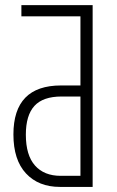

<svg xmlns="http://www.w3.org/2000/svg" viewBox="-20 -734 460 754"><path d="M215.3 0Q131.3 0 82 -53Q32.7 -106 32.7 -206.1Q32.7 -398.4 219.7 -398.4H295.9V-669.9H64V-713.9H343.8V0ZM218.3 -43.5H295.9V-355H221.7Q148.9 -355 115.2 -318.1Q81.5 -281.2 81.5 -205.1Q81.5 -124.5 117.4 -84Q153.3 -43.5 218.3 -43.5Z"/></svg>

Font: Open Sans Condensed Light
Style: Regular
Weight: 300
Width: 3
Designer: Monotype Design Team
Foundry: Monotype Imaging Inc.
Version: Version 3.003; ttfautohint (v1.8.4)